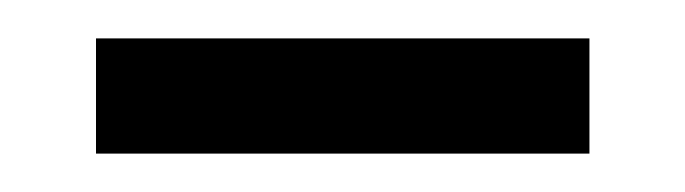

<svg xmlns="http://www.w3.org/2000/svg" viewBox="-20 -434 357 100"><path d="M30 -354V-414H287V-354Z"/></svg>

Font: Big Shoulders Display
Style: Regular
Weight: 400
Designer: Patric King
Foundry: XO Type Co
Version: Version 1.000; ttfautohint (v1.8.2)